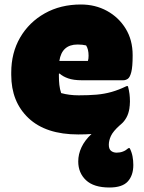

<svg xmlns="http://www.w3.org/2000/svg" viewBox="-20 -584 640 854"><path d="M328 134Q328 102 342.5 71Q357 40 387 12Q361 14 328 14Q184 14 107 -58.5Q30 -131 30 -251V-261Q30 -349 69.5 -417Q109 -485 179 -524.5Q249 -564 340 -564Q404 -564 456 -535.5Q508 -507 539 -456.5Q570 -406 570 -339V-336Q570 -287 564 -263.5Q558 -240 548.5 -233.5Q539 -227 528 -227H344Q307 -227 283 -235.5Q259 -244 245 -257L242 -256V-244Q242 -225 244 -206.5Q246 -188 252 -170Q288 -160 330 -160Q375 -160 409.5 -163Q444 -166 476 -175Q508 -184 543 -201H549Q554 -182 556 -166Q558 -150 558 -133V-132Q558 -122 557 -113Q557 -113 557 -113Q557 -110 556 -108Q556 -106 556 -105Q556 -105 556 -104Q552 -78 542 -60.5Q532 -43 520 -33Q516 -29 512 -26Q483 0 473.5 20.5Q464 41 464 60Q464 79 474 87Q484 95 499 95Q529 95 551 75H557Q566 93 569.5 111.5Q573 130 573 150Q573 196 548.5 223Q524 250 467 250Q397 250 362.5 217.5Q328 185 328 134ZM325 -386Q255 -386 244 -313H371Q374 -322 374 -336Q374 -365 363 -382Q347 -386 325 -386Z"/></svg>

Font: Recursive Mn Csl St XBk
Style: Regular
Weight: 1000
Monospace: yes
Version: Version 1.079;hotconv 1.0.112;makeotfexe 2.5.65598; ttfautoh